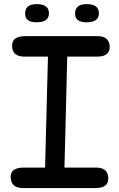

<svg xmlns="http://www.w3.org/2000/svg" viewBox="-20 -908 586 948"><path d="M408.2 -887.7Q468.3 -887.7 468.3 -842.3Q468.3 -797.9 407.2 -797.9Q350.6 -797.9 350.6 -840.8Q350.6 -887.7 408.2 -887.7ZM161.6 -887.7Q221.7 -887.7 221.7 -842.3Q221.7 -797.9 160.6 -797.9Q104 -797.9 104 -840.8Q104 -887.7 161.6 -887.7ZM105.5 -729.5H461.4Q520.5 -729.5 521.5 -676.8Q522.5 -628.4 458.5 -628.4H312L298.3 -80.6H454.6Q513.7 -80.6 514.6 -27.8Q515.6 20.5 451.7 20.5H94.2Q32.7 20.5 32.7 -34.7Q32.7 -81.1 98.6 -80.6H202.6L216.8 -628.4H101.1Q39.6 -628.4 39.6 -683.1Q39.6 -729.5 105.5 -729.5Z"/></svg>

Font: Comic Relief
Style: Regular
Weight: 400
Designer: Jeff Davis
Foundry: Loudifier
Version: Version 1.0